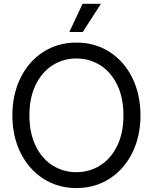

<svg xmlns="http://www.w3.org/2000/svg" viewBox="-20 -959 789 991"><path d="M43.9 -363.3Q43.9 -471.7 86.2 -557.4Q128.4 -643.1 203.9 -691.2Q279.3 -739.3 374.5 -739.3Q469.7 -739.3 545.2 -691.2Q620.6 -643.1 662.8 -557.4Q705.1 -471.7 705.1 -363.3Q705.1 -255.4 662.6 -169.9Q620.1 -84.5 544.9 -36.4Q469.7 11.7 374.5 11.7Q279.3 11.7 204.1 -36.4Q128.9 -84.5 86.4 -169.9Q43.9 -255.4 43.9 -363.3ZM617.2 -363.3Q617.2 -455.1 584.7 -521.5Q552.2 -587.9 496.8 -622.6Q441.4 -657.2 374.5 -657.2Q307.1 -657.2 252 -622.6Q196.8 -587.9 164.3 -521.5Q131.8 -455.1 131.8 -363.3Q131.8 -272 164.3 -205.6Q196.8 -139.2 252 -104.7Q307.1 -70.3 374.5 -70.3Q441.4 -70.3 496.8 -105Q552.2 -139.6 584.7 -205.8Q617.2 -272 617.2 -363.3ZM406.2 -939.5H501L407.2 -793.9H337.9Z"/></svg>

Font: Intratopia Thin
Style: Regular
Weight: 100
Designer: Rasmus Andersson
Foundry: rsms
Version: Version 3.000;Glyphs 3.2.3 (3260)